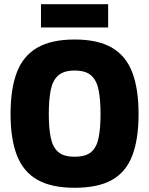

<svg xmlns="http://www.w3.org/2000/svg" viewBox="-20 -877 706 909"><path d="M333 12Q224 12 157.5 -25.5Q91 -63 60.5 -140.5Q30 -218 30 -337Q30 -457 60 -535Q90 -613 157 -651.5Q224 -690 333 -690Q443 -690 509.5 -651.5Q576 -613 606 -535Q636 -457 636 -337Q636 -217 606 -139.5Q576 -62 510 -25Q444 12 333 12ZM333 -135Q386 -135 412 -157.5Q438 -180 447 -225.5Q456 -271 456 -337Q456 -404 447 -450Q438 -496 412 -519.5Q386 -543 333 -543Q282 -543 255.5 -519.5Q229 -496 220 -450Q211 -404 211 -337Q211 -272 220 -226.5Q229 -181 255 -158Q281 -135 333 -135ZM174 -747V-857H492V-747Z"/></svg>

Font: Cairo Play Black
Style: Regular
Weight: 900
Version: Version 3.119